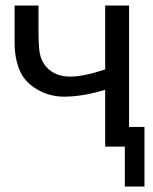

<svg xmlns="http://www.w3.org/2000/svg" viewBox="-20 -539 561 706"><path d="M511.2 147V-72.3H454.6V-518.6H366.7V-283.7C314 -266.1 271 -257.3 237.8 -257.3C219.6 -257.3 203.2 -260.3 188.7 -266.1C174.2 -272 161.9 -280.4 151.6 -291.5C141.4 -302.6 133.8 -316 128.9 -331.8C124 -347.6 121.6 -377.1 121.6 -420.4V-518.6H33.7V-382.8C33.7 -344.7 39.7 -311 51.8 -281.7C63.8 -252.4 85.1 -228.8 115.7 -210.7C146.3 -192.6 179.5 -183.6 215.3 -183.6C262.2 -183.6 312.7 -192.1 366.7 -209V0H439V147Z"/></svg>

Font: Arimo
Style: Regular
Weight: 400
Designer: Steve Matteson
Foundry: Monotype Imaging Inc.
Version: Version 1.32